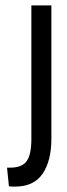

<svg xmlns="http://www.w3.org/2000/svg" viewBox="-20 -680 246 710"><path d="M13 9 6 -60Q12 -60 17 -60Q61 -60 78.5 -84Q96 -108 96 -166V-660H170V-167Q170 -85 137.5 -37.5Q105 10 36 10Q31 10 25.5 10Q20 10 13 9Z"/></svg>

Font: Bricolage Grotesque 96pt Condensed Light
Style: Regular
Weight: 300
Width: 3
Designer: Mathieu Triay
Foundry: Atelier Triay
Version: Version 1.001; ttfautohint (v1.8.4.7-5d5b);gftools[0.9.33.de